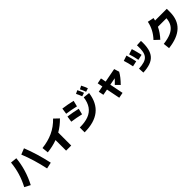

<svg xmlns="http://www.w3.org/2000/svg" viewBox="525 -2870 4950 4950"><g transform="rotate(-45 3000.0 -395.0)"><path d="M960 -4 788 34Q745 -167 691 -346Q637 -525 570 -689L734 -755Q870 -415 960 -4ZM186 40 30 -42Q117 -206 168.5 -376.5Q220 -547 237 -731L413 -713Q394 -516 336.5 -326.5Q279 -137 186 40Z M1094 -246 1076 -422Q1295 -445 1476.5 -528Q1658 -611 1806 -766L1934 -644Q1803 -508 1645 -417V56H1459V-330Q1374 -298 1282.5 -277.5Q1191 -257 1094 -246Z M2897 -652Q2878 -705 2861.5 -742Q2845 -779 2829 -810L2918 -855Q2941 -813 2959 -769.5Q2977 -726 2993 -684ZM2744 -641Q2724 -693 2707.5 -729.5Q2691 -766 2674 -798L2765 -842Q2787 -801 2805.5 -757.5Q2824 -714 2840 -672ZM2504 -715 2464 -553Q2380 -573 2297.5 -588.5Q2215 -604 2133 -615L2157 -779Q2243 -768 2330 -751.5Q2417 -735 2504 -715ZM2130 60V-116Q2322 -115 2452 -165Q2582 -215 2656 -321Q2730 -427 2752 -594L2928 -575Q2885 -255 2684.5 -97Q2484 61 2130 60ZM2452 -477 2412 -315Q2328 -335 2245.5 -350.5Q2163 -366 2081 -377L2105 -541Q2191 -530 2278 -513.5Q2365 -497 2452 -477Z M3541 32 3392 61 3318 -312 3156 -282 3128 -422 3290 -453 3262 -595 3411 -625 3439 -482 3822 -555 3865 -416Q3797 -291 3652 -145L3545 -254Q3563 -273 3573.5 -283Q3584 -293 3593.5 -302.5Q3603 -312 3619 -328.5Q3635 -345 3664 -377L3467 -340Z M4432 -282Q4419 -350 4402.5 -416.5Q4386 -483 4363 -550L4508 -597Q4531 -522 4549 -454Q4567 -386 4581 -315ZM4291 42 4283 -110Q4400 -116 4478.5 -139.5Q4557 -163 4601.5 -214Q4646 -265 4662 -352.5Q4678 -440 4671 -573L4824 -580Q4832 -415 4805.5 -299Q4779 -183 4714.5 -110Q4650 -37 4545 -1Q4440 35 4291 42ZM4216 -261Q4203 -329 4185.5 -398Q4168 -467 4147 -529L4292 -577Q4315 -502 4333 -433.5Q4351 -365 4365 -294Z M5205 65 5185 -109Q5355 -129 5466.5 -179Q5578 -229 5635.5 -315Q5693 -401 5702 -528H5391Q5319 -377 5197 -248L5069 -368Q5161 -466 5217 -572.5Q5273 -679 5298 -803L5470 -767Q5463 -730 5453 -694H5880V-580Q5880 -292 5711.5 -133Q5543 26 5205 65Z"/></g></svg>

Font: Murecho Black
Style: Regular
Weight: 900
Designer: Neil Summerour
Foundry: Positype
Version: Version 1.010; ttfautohint (v1.8.3)